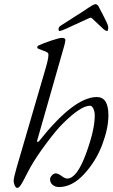

<svg xmlns="http://www.w3.org/2000/svg" viewBox="-20 -890 544 928"><path d="M412 -803 301 -752Q274 -740 269 -740Q263 -740 263 -749Q263 -760 275 -767L386 -838Q432 -870 441 -870Q453 -870 461 -850Q503 -771 503 -761Q503 -740 498 -740Q489 -740 472 -757L423 -803Q420 -806 412 -803ZM222 -23Q222 -33 231 -42.5Q240 -52 249 -52Q261 -52 277.5 -39.5Q294 -27 305 -27Q351 -27 394.5 -144Q438 -261 438 -332Q438 -350 431.5 -364.5Q425 -379 415 -379Q370 -379 283 -292Q254 -264 203.5 -196.5Q153 -129 125 -78Q117 -63 107 -44Q97 -25 92.5 -16Q88 -7 82 2Q76 11 72 14.5Q68 18 63 18Q56 18 51 6Q46 -6 46 -16Q46 -29 59 -75L200 -558Q218 -618 213 -632Q211 -638 185.5 -646.5Q160 -655 160 -659Q160 -667 166 -670Q189 -681 228 -694Q267 -707 279 -707Q296 -707 296 -697Q296 -692 292 -674L160 -212Q158 -205 161.5 -204Q165 -203 169 -208Q338 -421 448 -421Q504 -421 504 -333Q504 -270 474 -190.5Q444 -111 386.5 -48.5Q329 14 265 14Q247 14 234.5 3.5Q222 -7 222 -23Z"/></svg>

Font: EB Garamond 12
Style: Italic
Weight: 400
Italic angle: -17°
Version: Version 0.016; ttfautohint (v1.8.4)